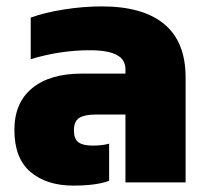

<svg xmlns="http://www.w3.org/2000/svg" viewBox="-20 -570 645 600"><path d="M25 -164Q25 -249 80.5 -294.5Q136 -340 236 -340H372V-354Q372 -384 344.5 -398.5Q317 -413 261 -413Q168 -413 76 -385V-515Q120 -531 180.5 -540.5Q241 -550 298 -550Q427 -550 493.5 -494.5Q560 -439 560 -328V0H372V-212H279Q244 -212 227.5 -201.5Q211 -191 211 -163Q211 -136 225 -125.5Q239 -115 270 -115Q299 -115 321 -121V-5Q281 10 209 10Q126 10 75.5 -32.5Q25 -75 25 -164Z"/></svg>

Font: Kanit Bold
Style: Regular
Weight: 700
Designer: Katatrad Team
Foundry: CadsonDemak
Version: Version 1.000